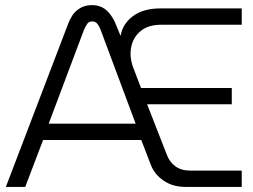

<svg xmlns="http://www.w3.org/2000/svg" viewBox="-20 -733 993 753"><path d="M3 0 247 -639Q261 -677 285 -695Q309 -713 341 -713Q370 -713 391 -698Q412 -683 429 -650L453 -592Q460 -638 500.5 -669Q541 -700 609 -700H928V-636H613Q562 -636 532.5 -612Q503 -588 495 -550.5Q487 -513 501 -472L533 -388H889V-324H557L634 -127Q644 -99 667 -81.5Q690 -64 725 -64H928V0H707Q657 0 621 -25Q585 -50 571 -88L534 -184H149L79 0ZM171 -248H512L375 -615Q369 -631 361.5 -640Q354 -649 342 -649Q329 -649 322.5 -640Q316 -631 309 -615Z"/></svg>

Font: MuseoModerno Light
Style: Regular
Weight: 300
Designer: Pablo Cosgaya, Héctor Gatti, Marcela Romero, and the Authors of The MuseoModerno Project.
Foundry: Omnibus-Type Team
Version: Version 1.001